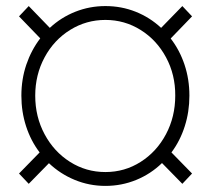

<svg xmlns="http://www.w3.org/2000/svg" viewBox="-20 -606 701 636"><path d="M142.1 -65.4 75.2 2.9 43 -31.2 111.3 -101.1Q82 -139.6 66.4 -187.7Q50.8 -235.8 50.8 -289.1Q50.8 -343.3 67.1 -391.6Q83.5 -439.9 113.3 -479L43 -551.8L75.2 -585.9L145 -513.7Q182.1 -548.3 229.5 -567.1Q276.9 -585.9 329.1 -585.9Q382.3 -585.9 429.4 -567.1Q476.6 -548.3 513.7 -513.7L584 -585.9L616.2 -551.8L545.4 -478.5Q575.2 -439.9 591.3 -391.6Q607.4 -343.3 607.4 -289.1Q607.4 -235.8 592 -187.7Q576.7 -139.6 547.9 -101.1L616.2 -31.2L584 2.9L516.6 -65.9Q479.5 -29.8 431.2 -10Q382.8 9.8 329.1 9.8Q275.9 9.8 227.8 -10Q179.7 -29.8 142.1 -65.4ZM560.5 -289.1Q561 -358.4 530 -416Q499 -473.6 445.8 -506.8Q392.6 -540 329.1 -540Q265.6 -540 212.2 -506.8Q158.7 -473.6 127.7 -416Q96.7 -358.4 96.7 -289.1Q96.7 -219.2 127.7 -161.4Q158.7 -103.5 211.9 -69.8Q265.1 -36.1 329.1 -36.1Q393.1 -36.1 446 -69.8Q499 -103.5 529.8 -161.4Q560.5 -219.2 560.5 -289.1Z"/></svg>

Font: Pretendard JP ExtraLight
Style: Regular
Weight: 200
Designer: Base glyphs from Inter by Rasmus Andersson; Hangeul glyphs from Noto Sans CJK(Source Han Sans) by Jang Soo-young and Kan
Foundry: Kil Hyung-jin
Version: Version 1.309